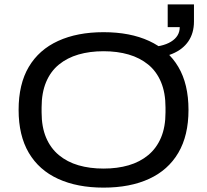

<svg xmlns="http://www.w3.org/2000/svg" viewBox="-20 -845 946 877"><path d="M453 12Q333 12 245.5 -28Q158 -68 111.5 -147Q65 -226 65 -343Q65 -461 111.5 -539.5Q158 -618 245.5 -658Q333 -698 453 -698Q574 -698 661 -658Q748 -618 794.5 -539.5Q841 -461 841 -343Q841 -226 794.5 -147Q748 -68 661 -28Q574 12 453 12ZM453 -75Q516 -75 567.5 -90Q619 -105 657 -136.5Q695 -168 715.5 -216.5Q736 -265 736 -332V-354Q736 -421 715.5 -470Q695 -519 657 -550Q619 -581 567.5 -596Q516 -611 453 -611Q390 -611 338.5 -596Q287 -581 249 -550Q211 -519 190.5 -470Q170 -421 170 -354V-332Q170 -265 190.5 -216.5Q211 -168 249 -136.5Q287 -105 338.5 -90Q390 -75 453 -75ZM652 -579V-630Q721 -630 761 -654.5Q801 -679 801 -721H746V-825H866V-747Q866 -694 840.5 -656.5Q815 -619 766.5 -599Q718 -579 652 -579Z"/></svg>

Font: Archivo SemiExpanded
Style: Regular
Weight: 400
Width: 6
Designer: Hector Gatti
Foundry: Omnibus-Type
Version: Version 2.001